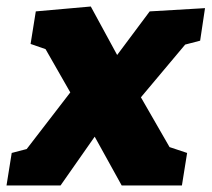

<svg xmlns="http://www.w3.org/2000/svg" viewBox="-48 -570 650 590"><path d="M567 -445 521 -433 385 -271 473 -118 527 -100 511 0H326L243 -150L138 0H-28L-12 -100L34 -112L168 -286L92 -419L46 -435L62 -535L231 -550L312 -401L412 -535L582 -545Z"/></svg>

Font: Bitter Pro Black
Style: Italic
Weight: 900
Italic angle: -9°
Designer: Sol Matas, and Bitter project Authors
Foundry: Sol Matas
Version: Version 1.010